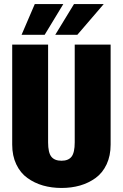

<svg xmlns="http://www.w3.org/2000/svg" viewBox="-20 -921 610 952"><path d="M87 -748.5 152.5 -901H294L201.5 -748.5ZM254 -748.5 347 -901H494.5L363.5 -748.5ZM285 11Q236 11 193.2 -1.2Q150.5 -13.5 115.8 -38.5Q81 -63.5 60.8 -106Q40.5 -148.5 40.5 -204V-700H218.5V-215Q218.5 -164.5 234.5 -144.2Q250.5 -124 285 -124Q319 -124 334.8 -144.2Q350.5 -164.5 350.5 -215.5V-700H528.5V-204Q528.5 -148.5 508.5 -106Q488.5 -63.5 454 -38.5Q419.5 -13.5 377 -1.2Q334.5 11 285 11Z"/></svg>

Font: League Mono Narrow ExtraBold
Style: Regular
Weight: 800
Width: 3
Designer: Tyler Finck
Foundry: The League of Moveable Type / Tyler Finck
Version: Version 2.210